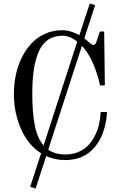

<svg xmlns="http://www.w3.org/2000/svg" viewBox="-20 -904 710 1106"><path d="M580.1 -722.2 584 -412.1H556.2Q522.5 -563.5 452.1 -640.1L257.8 -42Q296.4 -14.2 356 -14.2Q397 -14.2 430.9 -28.3Q464.8 -42.5 487.5 -66.2Q510.3 -89.8 526.4 -121.8Q542.5 -153.8 550.3 -187.7Q558.1 -221.7 560.1 -258.8H596.2Q595.2 -236.8 591.8 -213.6Q588.4 -190.4 580.3 -162.6Q572.3 -134.8 560.5 -110.1Q548.8 -85.4 529.8 -61.5Q510.7 -37.6 486.8 -20.3Q462.9 -2.9 429.2 7.6Q395.5 18.1 356 18.1Q298.3 18.1 246.1 -4.9L185.1 182.1L153.8 171.9L216.8 -21Q141.6 -68.8 100.8 -161.6Q60.1 -254.4 60.1 -361.8Q60.1 -421.9 72.3 -477.1Q84.5 -532.2 108.4 -578.1Q132.3 -624 165.3 -658Q198.2 -691.9 242.7 -710.9Q287.1 -730 337.9 -730Q385.7 -730 437 -701.2L497.1 -883.8L527.8 -874L465.8 -683.1Q470.2 -679.7 476.8 -673.8Q483.4 -668 484.9 -667Q508.8 -645 517.1 -645Q524.9 -645 528.8 -650.1Q532.7 -655.3 536.1 -666L555.2 -722.2ZM424.8 -664.1Q383.3 -698.2 339.8 -698.2Q291 -698.2 256.8 -674.8Q222.7 -651.4 202.9 -606Q183.1 -560.5 174.6 -501Q166 -441.4 166 -361.8Q166 -255.4 180.4 -181.9Q194.8 -108.4 231 -65.9Z"/></svg>

Font: Flanker Steampunk
Style: Regular
Weight: 400
Designer: Alexey Kryukov, Leonardo Di Lena
Foundry: Alexey Kryukov, Leonardo Di Lena
Version: 1.210